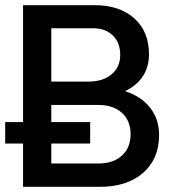

<svg xmlns="http://www.w3.org/2000/svg" viewBox="-23 -721 671 741"><path d="M317 -406Q374 -406 407.5 -434Q441 -462 441 -509Q441 -556 412.5 -584Q384 -612 336 -612H175V-406ZM-3 -167V-250H66V-701H342Q439 -701 495.5 -650Q552 -599 552 -512Q552 -415 460 -369Q522 -349 556.5 -305Q591 -261 591 -200Q591 -108 529.5 -54Q468 0 362 0H66V-167ZM175 -90H356Q414 -90 447.5 -120.5Q481 -151 481 -203Q481 -255 447.5 -285.5Q414 -316 356 -316H175V-250H325V-167H175Z"/></svg>

Font: LT Superior Semi-bold
Style: Regular
Weight: 600
Designer: Daniel Lyons
Foundry: LyonsType
Version: Version 1.0